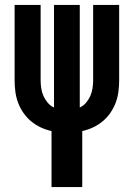

<svg xmlns="http://www.w3.org/2000/svg" viewBox="-20 -755 540 775"><path d="M188 0V-226Q165 -231 144 -241Q123 -251 105.5 -265.5Q88 -280 74.5 -299.5Q61 -319 53 -340.5Q45 -362 42 -385Q39 -408 39 -431V-735H144V-431Q144 -415 146.5 -398.5Q149 -382 155.5 -367.5Q162 -353 172.5 -340.5Q183 -328 198 -321V-735H302V-321Q317 -328 327.5 -340.5Q338 -353 344.5 -367.5Q351 -382 353.5 -398.5Q356 -415 356 -431V-735H461V-431Q461 -408 458 -385Q455 -362 447 -340.5Q439 -319 425.5 -299.5Q412 -280 394.5 -265.5Q377 -251 356 -241Q335 -231 312 -226V0Z"/></svg>

Font: Iosevka Extrabold
Style: Regular
Weight: 800
Monospace: yes
Designer: Belleve Invis
Foundry: Belleve Invis
Version: Version 32.5.0; ttfautohint (v1.8.4)